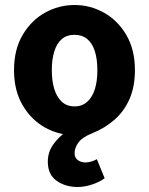

<svg xmlns="http://www.w3.org/2000/svg" viewBox="-20 -528 595 767"><path d="M290 219Q241 219 206 194Q171 169 171 118Q171 79 193.5 48Q216 17 245 -2L278 12Q215 12 160 -18.5Q105 -49 70.5 -107.5Q36 -166 36 -248Q36 -330 70.5 -388.5Q105 -447 160 -477.5Q215 -508 278 -508Q340 -508 395 -477.5Q450 -447 484.5 -388.5Q519 -330 519 -248Q519 -181 497 -131.5Q475 -82 436 -48.5Q397 -15 347 5Q309 20 293.5 41Q278 62 278 84Q278 103 291.5 112Q305 121 320 121Q334 121 346 117Q358 113 367 108L398 184Q378 199 348 209Q318 219 290 219ZM278 -103Q308 -103 328.5 -121.5Q349 -140 359 -172Q369 -204 369 -248Q369 -291 359 -323Q349 -355 328.5 -372Q308 -389 278 -389Q247 -389 227 -372Q207 -355 197 -323Q187 -291 187 -248Q187 -204 197 -172Q207 -140 227 -121.5Q247 -103 278 -103Z"/></svg>

Font: Source Sans 3
Style: Bold
Weight: 700
Designer: Paul D. Hunt
Foundry: Adobe
Version: Version 3.052;hotconv 1.1.0;makeotfexe 2.6.0